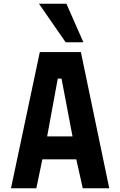

<svg xmlns="http://www.w3.org/2000/svg" viewBox="-20 -1002 640 1022"><path d="M192 -725H410.5L561.5 0H420.5L386 -154H205.5L173.5 0H38.5ZM366 -276 307.5 -583.5H287.5L231 -276ZM187.5 -982H333.5L424 -777H329.5Z"/></svg>

Font: JuliaMono ExtraBold
Style: Regular
Weight: 800
Monospace: yes
Designer: cormullion
Foundry: corm
Version: Version 0.055; ttfautohint (v1.8.4)